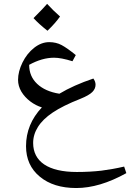

<svg xmlns="http://www.w3.org/2000/svg" viewBox="-20 -681 669 987"><path d="M372.1 285.6C451.7 285.6 537.1 260.3 629.4 209L618.2 175.3C578.6 184.6 539.6 191.4 501.5 196.3C462.9 200.7 420.9 203.1 375 203.1C227.1 203.1 150.4 149.4 150.4 53.7C150.4 24.9 158.7 -2.4 175.3 -28.8C191.4 -54.7 216.8 -79.6 251 -102.5C285.2 -125.5 333 -149.4 394 -173.3C423.3 -185.1 443.4 -196.8 454.6 -208C465.8 -219.2 471.2 -231.9 471.2 -245.6C471.2 -256.8 467.3 -267.1 460 -277.3C392.1 -254.4 334 -228.5 285.2 -199.2C236.3 -207 198.2 -224.1 170.9 -250C143.6 -275.9 129.9 -308.1 129.9 -347.7C174.3 -372.1 216.8 -384.3 257.8 -384.3C281.7 -384.3 313.5 -378.4 352.5 -366.2L369.6 -397.9C340.3 -421.9 315.9 -439 296.9 -449.2C277.8 -459.5 256.3 -464.4 232.9 -464.4C206.1 -464.4 180.2 -454.6 155.8 -435.5C130.9 -416 110.8 -390.6 95.7 -359.9C80.6 -329.1 72.8 -299.3 72.8 -270.5C72.8 -249.5 78.6 -229 89.8 -210C112.8 -171.4 154.3 -141.1 195.3 -128.9C141.1 -71.3 113.8 -4.9 113.8 70.3C113.8 135.7 137.2 188 184.6 227.1C231.4 266.1 293.9 285.6 372.1 285.6ZM288.6 -596.2C265.6 -616.2 243.2 -638.2 222.2 -661.1C210 -646.5 186.5 -622.1 152.3 -587.9C170.4 -567.9 194.3 -546.4 224.1 -522.9C251.5 -549.3 272.9 -573.7 288.6 -596.2Z"/></svg>

Font: Noto Naskh Arabic
Style: Regular
Weight: 400
Designer: Monotype Design Team
Foundry: Monotype Imaging Inc.
Version: Version 1.07